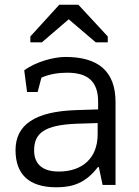

<svg xmlns="http://www.w3.org/2000/svg" viewBox="-20 -786 592 816"><path d="M471 0V-352C471 -484 397 -544 258 -544C208 -544 131 -523 83 -487L95 -395H140L156 -456C192 -472 231 -477 266 -477C355 -477 397 -438 397 -354V-321L302 -318C129 -312 46 -256 46 -148C46 -47 101 10 220 10C290 10 345 -9 396 -76H400L416 0ZM230 -57C161 -57 125 -88 125 -147C125 -222 172 -254 301 -260L395 -263V-215C395 -115 331 -57 230 -57ZM109 -631V-606H158L272 -704L387 -606H438V-631L313 -766H232Z"/></svg>

Font: Frost Regular
Style: Regular
Weight: 400
Designer: Lee Frost
Foundry: Lee Frost for Ice Communication Norge AS
Version: Version 2.011;hotconv 1.0.107;makeotfexe 2.5.65593